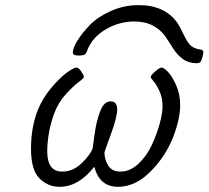

<svg xmlns="http://www.w3.org/2000/svg" viewBox="-20 -718 808 744"><path d="M100.1 -142.1Q100.1 -227.1 127.9 -294.9Q146 -338.9 179.4 -378.4Q212.9 -418 239.5 -437Q266.1 -456.1 275.9 -456.1Q284.7 -456.1 294.9 -440.9Q305.2 -425.8 305.2 -419.9Q305.2 -415 284.7 -399.9Q264.2 -384.8 234.6 -352.3Q205.1 -319.8 189 -275.9Q165 -208 163.1 -139.2V-127Q165 -52.7 221.2 -53.2Q263.2 -53.2 296.6 -85.7Q330.1 -118.2 338.9 -143.1Q339.8 -146 346.4 -196.5Q353 -247.1 367.9 -286.1Q382.8 -325.2 408.2 -325.2Q434.1 -325.2 434.1 -293.9Q434.1 -264.2 409.4 -197Q384.8 -129.9 384.8 -127.9Q384.8 -101.1 398.9 -77.1Q413.1 -53.2 446.8 -53.2Q484.9 -53.2 517.3 -84.2Q549.8 -115.2 569.3 -158.2Q588.9 -201.2 599.4 -241Q609.9 -280.8 609.9 -305.2Q609.9 -338.4 598.4 -363.8Q586.9 -389.2 575.4 -402.6Q564 -416 564 -419.9Q564 -425.8 581.1 -440.9Q598.1 -456.1 606 -456.1Q614.7 -456.1 630.9 -439.5Q647 -422.9 662.6 -387.5Q678.2 -352.1 678.2 -311Q678.2 -255.9 649.7 -183.8Q621.1 -111.8 563 -53Q504.9 5.9 437 5.9Q367.2 5.9 346.2 -68.8Q345.2 -70.8 345.2 -71.8Q284.2 6.3 210 5.9Q166 5.9 133.1 -26.6Q100.1 -59.1 100.1 -142.1ZM262.2 -514.2Q262.2 -531.2 280 -560.5Q297.9 -589.8 328.4 -621.3Q358.9 -652.8 409.9 -675.5Q460.9 -698.2 517.1 -698.2Q618.2 -698.2 667 -629.9Q676.8 -615.7 688.5 -590.3Q700.2 -564.9 711.7 -549.6Q723.1 -534.2 743.2 -528.8Q746.1 -527.8 752 -526.9Q757.8 -525.9 760.5 -525.4Q763.2 -524.9 765.6 -522.5Q768.1 -520 768.1 -515.1Q768.1 -514.2 765.1 -499Q761.2 -482.9 756.6 -478Q752 -473.1 741.2 -473.1Q710.4 -473.1 688.2 -489.5Q666 -505.9 651.1 -530Q636.2 -554.2 619.6 -578.1Q603 -602.1 573 -618.4Q543 -634.8 501 -634.8Q441.9 -634.8 389.4 -604Q336.9 -573.2 317.9 -522Q313 -508.8 306.9 -505.9Q300.8 -502.9 288.1 -502.9H284.2Q262.2 -502.9 262.2 -514.2Z"/></svg>

Font: CMU Concrete
Style: Italic
Weight: 500
Italic angle: -14.04°
Version: Version 0.7.0